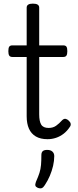

<svg xmlns="http://www.w3.org/2000/svg" viewBox="-20 -750 428 1058"><path d="M242 17Q203 17 177.5 2Q152 -13 139.5 -41Q127 -69 127 -109V-436H49Q36 -436 31 -443.5Q26 -451 26 -468Q26 -486 31 -493Q36 -500 49 -500H127V-708Q127 -719 135.5 -724.5Q144 -730 161 -730Q179 -730 187.5 -724.5Q196 -719 196 -708V-500H328Q341 -500 346 -493Q351 -486 351 -468Q351 -451 346 -443.5Q341 -436 328 -436H196V-120Q196 -82 207 -63.5Q218 -45 248 -45Q272 -45 289 -57Q306 -69 323 -88Q333 -97 342 -95Q351 -93 359 -85Q368 -77 369.5 -68Q371 -59 365 -51Q350 -28 330.5 -13Q311 2 288.5 9.5Q266 17 242 17ZM188 285Q177 280 175 273Q173 266 178 252Q191 223 197.5 202.5Q204 182 206 159Q208 136 208 104Q208 90 215.5 83Q223 76 240 76Q259 76 269 85.5Q279 95 279 110Q279 136 272.5 164Q266 192 254.5 219Q243 246 227 270Q219 283 210.5 286.5Q202 290 188 285Z"/></svg>

Font: Playwrite BR Light
Style: Regular
Weight: 300
Version: Version 1.003